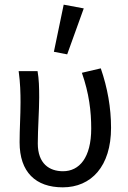

<svg xmlns="http://www.w3.org/2000/svg" viewBox="-20 -791 550 823"><path d="M249 12C371 12 456 -78 456 -243C456 -329 441 -414 412 -498L331 -479C362 -390 371 -314 371 -240C371 -115 320 -57 250 -57C192 -57 142 -89 142 -176C142 -236 148 -318 148 -373C148 -416 147 -452 141 -486H60C67 -435 68 -391 68 -353C68 -295 64 -238 64 -181C64 -53 133 12 249 12ZM268 -558 339 -755 253 -771 211 -569Z"/></svg>

Font: DAIFUKU Sans
Style: Regular
Weight: 400
Designer: Original font ‘Source Han Sans JP’ : Paul D. Hunt
Foundry: Daifuku
Version: Version 1.000